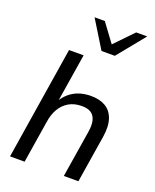

<svg xmlns="http://www.w3.org/2000/svg" viewBox="-169 -1032 909 1127"><g transform="rotate(20 286.0 -468.5)"><path d="M35 0 147 -705H238L186 -379H175Q200 -435 247.5 -465.5Q295 -496 362 -496Q416 -496 452.5 -474.5Q489 -453 504.5 -408Q520 -363 509 -294L462 0H371L418 -293Q425 -337 417.5 -365.5Q410 -394 389 -408Q368 -422 332 -422Q285 -422 251 -402.5Q217 -383 196 -347.5Q175 -312 168 -263L126 0ZM328 -765 222 -937H286L371 -822L482 -937H551L411 -765Z"/></g></svg>

Font: Nunito Sans 12pt Medium
Style: Italic
Weight: 500
Italic angle: -9°
Designer: Vernon Adams
Foundry: Vernon Adams
Version: Version 3.101;gftools[0.9.27]